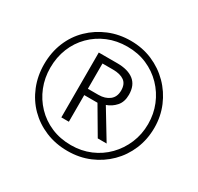

<svg xmlns="http://www.w3.org/2000/svg" viewBox="-155 -909 1141 1105"><g transform="rotate(30 416.0 -357.0)"><path d="M416 9Q336 9 269 -19Q202 -47 153 -96.5Q104 -146 77 -213Q50 -280 50 -357Q50 -436 77.5 -503Q105 -570 155.5 -619Q206 -668 272.5 -695.5Q339 -723 416 -723Q494 -723 560.5 -694.5Q627 -666 677 -615.5Q727 -565 755 -498.5Q783 -432 783 -357Q783 -279 755 -212.5Q727 -146 677 -96.5Q627 -47 560.5 -19Q494 9 416 9ZM416 -30Q485 -30 544 -55Q603 -80 647 -125Q691 -170 716 -229.5Q741 -289 741 -357Q741 -424 717 -483Q693 -542 649 -587.5Q605 -633 546 -658.5Q487 -684 416 -684Q346 -684 287 -659.5Q228 -635 183.5 -590.5Q139 -546 115 -486.5Q91 -427 91 -357Q91 -290 114.5 -231Q138 -172 181.5 -126.5Q225 -81 284.5 -55.5Q344 -30 416 -30ZM289 -141V-572H412Q483 -572 522 -541.5Q561 -511 561 -448Q561 -400 535.5 -371.5Q510 -343 475 -331L590 -141H531L427 -318H339V-141ZM409 -360Q453 -360 481.5 -382Q510 -404 510 -447Q510 -490 483.5 -509Q457 -528 409 -528H339V-360Z"/></g></svg>

Font: Noto Sans Bengali UI Light
Style: Regular
Weight: 300
Designer: Jelle Bosma - Monotype Design Team
Foundry: Monotype Imaging Inc.
Version: Version 2.003; ttfautohint (v1.8.4.7-5d5b)